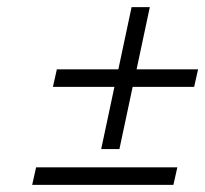

<svg xmlns="http://www.w3.org/2000/svg" viewBox="-20 -536 574 537"><path d="M362 -342 399 -516H348L311 -342H139L128 -293H300L263 -119H314L351 -293H523L534 -342ZM476 -68H81L70 -19H465Z"/></svg>

Font: Libertinus Sans
Style: Italic
Weight: 400
Italic angle: -12°
Designer: Philipp H. Poll, Khaled Hosny
Foundry: Caleb Maclennan
Version: Version 7.050;RELEASE